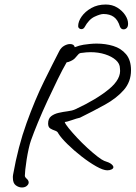

<svg xmlns="http://www.w3.org/2000/svg" viewBox="-20 -762 600 850"><path d="M77 68Q63 68 50 58.5Q37 49 37 25Q37 22 37 18.5Q37 15 38 11Q60 -113 97.5 -217Q135 -321 175 -402Q215 -483 243 -537Q251 -552 264.5 -559.5Q278 -567 290 -567Q308 -567 311 -553Q331 -561 350 -564Q364 -566 378.5 -567.5Q393 -569 408 -569Q447 -569 481.5 -558.5Q516 -548 538 -522Q560 -496 560 -451Q560 -400 528 -363.5Q496 -327 444.5 -298.5Q393 -270 334 -241Q320 -238 297.5 -230Q275 -222 266 -222L267 -221Q269 -213 284.5 -194Q300 -175 321.5 -152Q343 -129 367 -107Q391 -85 411 -69.5Q431 -54 441 -50Q464 -43 473 -35.5Q482 -28 482 -22Q482 -16 474 -12Q466 -8 455 -8Q437 -8 406 -25.5Q375 -43 341 -69.5Q307 -96 279 -123.5Q251 -151 239 -170Q235 -180 224 -183.5Q213 -187 203 -193Q193 -199 193 -215Q193 -237 206.5 -247.5Q220 -258 240 -262.5Q260 -267 280 -269.5Q300 -272 313 -278Q406 -321 462 -367Q518 -413 511 -459Q511 -480 493 -496Q475 -512 445.5 -521.5Q416 -531 381 -531Q363 -531 343 -528Q332 -528 326 -520.5Q320 -513 311.5 -504Q303 -495 284 -488Q278 -486 275 -486Q257 -455 235 -410Q213 -365 190 -315.5Q167 -266 148 -220Q129 -174 117 -140Q112 -126 107 -103.5Q102 -81 98 -56Q94 -31 92 -11.5Q90 8 90 16Q90 22 98.5 29.5Q107 37 107 46Q107 55 96 63Q88 68 77 68ZM448 -742Q477 -742 499 -728.5Q521 -715 534 -695.5Q547 -676 547 -657Q547 -644 541 -638Q535 -632 527 -632Q516 -632 511 -644Q502 -674 484 -687Q466 -700 438 -700Q424 -700 398.5 -688Q373 -676 354 -641Q349 -633 340 -633Q335 -633 330.5 -636.5Q326 -640 326 -646Q326 -667 341.5 -689Q357 -711 384.5 -726.5Q412 -742 448 -742Z"/></svg>

Font: Grape Nuts
Style: Regular
Weight: 400
Designer: Robert E. Leuschke
Foundry: Robert E. Leuschke
Version: Version 1.010; ttfautohint (v1.8.3)